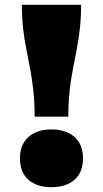

<svg xmlns="http://www.w3.org/2000/svg" viewBox="-20 -758 427 798"><path d="M317 -738H71Q71 -685 76 -640Q81 -595 89.5 -553Q98 -511 106 -468Q114 -425 119 -377.5Q124 -330 124 -273H264Q264 -330 269 -377.5Q274 -425 282.5 -468Q291 -511 299 -553Q307 -595 312 -640Q317 -685 317 -738ZM193 20Q133 20 98 -11Q63 -42 63 -100Q63 -157 98 -188.5Q133 -220 193 -220Q255 -220 290 -188.5Q325 -157 325 -100Q325 -42 290 -11Q255 20 193 20Z"/></svg>

Font: Roboto Serif Black
Style: Regular
Weight: 900
Designer: Greg Gazdowicz
Foundry: Commercial Type
Version: Version 1.008